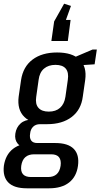

<svg xmlns="http://www.w3.org/2000/svg" viewBox="-43 -832 544 1039"><path d="M212 -160Q129 -160 89 -199Q49 -238 58 -309L71 -399Q82 -471 133 -509.5Q184 -548 266 -548Q348 -548 388 -509.5Q428 -471 418 -399L405 -309Q396 -238 345 -199Q294 -160 212 -160ZM102 187Q33 187 2 155.5Q-29 124 -22 65Q-13 5 27.5 -26.5Q68 -58 136 -58H257Q325 -58 356 -26.5Q387 5 379 65Q371 124 331 155.5Q291 187 223 187ZM217 126Q276 126 285 65Q289 35 276.5 19Q264 3 234 3H142Q81 3 72 65Q64 126 125 126ZM110 -33Q71 -33 53 -54.5Q35 -76 40 -109Q45 -143 68.5 -164Q92 -185 132 -185H215L212 -160H174Q150 -160 136 -146Q122 -132 120 -109Q116 -86 125.5 -72Q135 -58 159 -58H197L194 -33ZM221 -228Q259 -228 282 -248.5Q305 -269 311 -308L324 -400Q330 -440 313 -460.5Q296 -481 257 -481Q219 -481 195 -460.5Q171 -440 166 -400L153 -308Q147 -269 165 -248.5Q183 -228 221 -228ZM336 -512 458 -564H481L469 -484L331 -475ZM235 -610 250 -716 304 -812 341 -800 291 -661 256 -724H339L324 -610Z"/></svg>

Font: Pathway Extreme Condensed Medium
Style: Italic
Weight: 500
Width: 3
Italic angle: -8°
Version: Version 1.001;gftools[0.9.26]